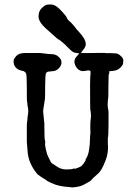

<svg xmlns="http://www.w3.org/2000/svg" viewBox="-20 -805 587 859"><path d="M52 -554 58 -559Q58 -560 62 -561.5Q66 -563 67 -564Q68 -565 73 -565.5Q78 -566 79 -567Q80 -568 123.5 -568Q167 -568 169 -567Q171 -566 176 -566Q181 -566 181.5 -565.5Q182 -565 188 -564.5Q194 -564 196.5 -563.5Q199 -563 208 -563Q232 -563 245 -548Q247 -545 248 -544.5Q249 -544 251.5 -539.5Q254 -535 254 -535L255 -525Q255 -515 248 -505Q234 -488 219.5 -487Q205 -486 201 -485Q190 -485 186 -477.5Q182 -470 182 -418Q182 -366 181 -362.5Q180 -359 178 -343Q176 -327 174 -318Q172 -309 174.5 -291Q177 -273 177 -267Q177 -261 178 -256.5Q179 -252 178.5 -248Q178 -244 178.5 -240Q179 -236 179 -211Q179 -186 180 -183Q184 -168 182 -164.5Q180 -161 185 -137.5Q190 -114 197 -101Q204 -88 204.5 -86.5Q205 -85 206 -82.5Q207 -80 209 -78Q211 -76 213 -74Q215 -72 217 -71Q219 -70 219 -70.5Q219 -71 230 -63Q252 -47 273.5 -47Q295 -47 301.5 -48.5Q308 -50 310.5 -51Q313 -52 314 -50.5Q315 -49 319 -51Q323 -53 324.5 -53Q326 -53 329 -54.5Q332 -56 338 -58.5Q344 -61 347.5 -65.5Q351 -70 354 -73.5Q357 -77 357 -78Q357 -79 360.5 -83.5Q364 -88 362.5 -88.5Q361 -89 366 -97Q382 -121 383 -193Q384 -207 384.5 -208.5Q385 -210 384.5 -212.5Q384 -215 384 -236Q384 -257 384.5 -259Q385 -261 385.5 -269.5Q386 -278 386.5 -279Q387 -280 387 -287Q387 -294 386.5 -297.5Q386 -301 385.5 -306.5Q385 -312 384 -312Q383 -313 383 -429L384 -468Q385 -467 385 -472.5Q385 -478 385 -478V-486Q382 -492 367.5 -489Q353 -486 347 -487Q331 -490 322 -503.5Q313 -517 313 -529.5Q313 -542 323 -552.5Q333 -563 333.5 -564.5Q334 -566 333 -566.5Q332 -567 321.5 -568Q311 -569 303.5 -574.5Q296 -580 285.5 -591Q275 -602 271.5 -605Q268 -608 262.5 -613Q257 -618 253 -621Q249 -624 245.5 -626.5Q242 -629 240 -629.5Q238 -630 218 -648.5Q198 -667 187 -676Q153 -706 152.5 -730.5Q152 -755 167 -769Q182 -783 190 -784Q215 -788 230 -778Q245 -768 261 -749.5Q277 -731 277.5 -729Q278 -727 280.5 -722Q283 -717 288.5 -712Q294 -707 294.5 -707Q295 -707 298.5 -703Q302 -699 305 -696Q308 -693 311 -689Q314 -685 316 -683Q318 -681 320.5 -677Q323 -673 332 -664Q356 -637 361 -622Q366 -607 362 -597.5Q358 -588 349.5 -578.5Q341 -569 344 -568Q350 -567 403.5 -568Q457 -569 458 -567H465Q465 -568 481 -567Q502 -567 508.5 -563.5Q515 -560 522.5 -552.5Q530 -545 531 -540.5Q532 -536 531.5 -531.5Q531 -527 531 -523Q531 -515 518.5 -502.5Q506 -490 489.5 -488.5Q473 -487 470 -486Q467 -485 467 -482.5Q467 -480 471 -481Q468 -478 466 -469L465 -418Q465 -368 464 -364.5Q463 -361 463 -359Q463 -357 462 -347Q461 -337 462.5 -325Q464 -313 465 -312Q466 -311 465.5 -252.5Q465 -194 463.5 -192Q462 -190 462.5 -185Q463 -180 462.5 -169Q462 -158 463 -155Q464 -152 462.5 -130.5Q461 -109 451 -84Q435 -42 418.5 -28Q402 -14 399.5 -11Q397 -8 394 -5.5Q391 -3 388.5 0.5Q386 4 378 8.5Q370 13 356.5 20.5Q343 28 324.5 31Q306 34 302 33.5Q298 33 291 32Q241 29 213 15Q207 12 201 9.5Q195 7 189.5 3Q184 -1 178 -5Q165 -12 158.5 -17.5Q152 -23 150.5 -23Q149 -23 137 -39Q108 -80 104 -122Q100 -164 100 -170.5Q100 -177 100 -218.5Q100 -260 101 -260.5Q102 -261 102.5 -270Q103 -279 103.5 -282.5Q104 -286 105.5 -295.5Q107 -305 106.5 -307Q106 -309 106 -315Q106 -321 104.5 -326Q103 -331 102.5 -340Q102 -349 101 -349.5Q100 -350 100 -410Q100 -470 96.5 -476.5Q93 -483 90 -484Q87 -485 88 -486L80 -488Q49 -494 42 -519Q37 -539 50 -551Q52 -553 52 -554Z"/></svg>

Font: TT2020 Style E
Style: Regular
Weight: 400
Version: Version 00.2